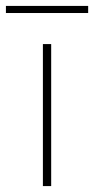

<svg xmlns="http://www.w3.org/2000/svg" viewBox="-65 -629 318 649"><path d="M-45 -609H233V-585H-45ZM80 0V-480H108V0Z"/></svg>

Font: Prompt Thin
Style: Regular
Weight: 100
Designer: Katatrad Team
Foundry: CadsonDemak
Version: Version 1.030